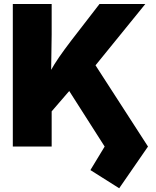

<svg xmlns="http://www.w3.org/2000/svg" viewBox="-20 -748 794 980"><path d="M195.3 -123.5V-303.7Q216.3 -347.2 236.3 -383.3Q256.3 -419.4 281.7 -456.3Q307.1 -493.2 343.3 -540.5L487.8 -727.5H721.7L417.5 -353L398.9 -359.4ZM45.4 0V-727.5H243.7V-571.3L240.7 -361.8L243.7 -265.6V0ZM588.4 212.9 441.4 120.1 514.2 0 327.6 -292.5 452.1 -438.5 735.4 0Z"/></svg>

Font: Inter 17pt Black
Style: Regular
Weight: 900
Version: Version 4.001;git-66647c0bb